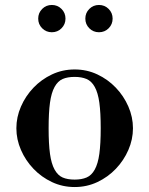

<svg xmlns="http://www.w3.org/2000/svg" viewBox="-20 -742 602 774"><path d="M46 -225Q46 -270 64.5 -312.5Q83 -355 115 -388.5Q147 -422 189.5 -442Q232 -462 281 -462Q330 -462 372.5 -442Q415 -422 447 -388.5Q479 -355 497.5 -312.5Q516 -270 516 -225Q516 -180 497.5 -137.5Q479 -95 447 -61.5Q415 -28 372.5 -8Q330 12 281 12Q232 12 189.5 -8Q147 -28 115 -61.5Q83 -95 64.5 -137.5Q46 -180 46 -225ZM176 -225Q176 -162 181.5 -122Q187 -82 200 -58.5Q213 -35 232.5 -26.5Q252 -18 281 -18Q309 -18 329 -26.5Q349 -35 362 -58.5Q375 -82 380.5 -122Q386 -162 386 -225Q386 -288 380.5 -328Q375 -368 362 -391.5Q349 -415 329 -423.5Q309 -432 281 -432Q252 -432 232.5 -423.5Q213 -415 200 -391.5Q187 -368 181.5 -328Q176 -288 176 -225ZM134 -667Q134 -690 150 -706Q166 -722 189 -722Q212 -722 228 -706Q244 -690 244 -667Q244 -644 228 -628Q212 -612 189 -612Q166 -612 150 -628Q134 -644 134 -667ZM324 -667Q324 -690 340 -706Q356 -722 379 -722Q402 -722 418 -706Q434 -690 434 -667Q434 -644 418 -628Q402 -612 379 -612Q356 -612 340 -628Q324 -644 324 -667Z"/></svg>

Font: Libre Bodoni
Style: Regular
Weight: 400
Designer: Pablo Impallari, Rodrigo Fuenzalida
Foundry: Pablo Impallari, Rodrigo Fuenzalida
Version: Version 1.001; ttfautohint (v1.5.65-e2d9)